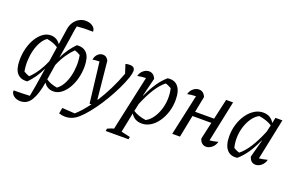

<svg xmlns="http://www.w3.org/2000/svg" viewBox="-106 -1188 2870 1844"><g transform="rotate(20 1328.5 -265.5)"><path d="M179 3Q112 10 75.5 -31Q39 -72 39 -165Q39 -230 55 -289Q71 -348 99 -393Q127 -438 163.5 -464Q200 -490 240 -490Q305 -490 340 -436L365 -601Q371 -640 391.5 -670.5Q412 -701 442.5 -718.5Q473 -736 508 -736Q552 -736 581 -714.5Q610 -693 609 -661Q525 -664 445 -656Q438 -627 433 -592Q428 -557 423 -523L390 -318Q415 -370 443.5 -410Q472 -450 507 -486Q574 -493 610.5 -452Q647 -411 647 -318Q647 -253 631 -194Q615 -135 587 -89.5Q559 -44 522.5 -18Q486 8 445 8Q381 8 347 -46Q328 73 289 139Q250 205 180 205Q138 205 110 182.5Q82 160 85 129Q128 129 167 128Q206 127 249 125Q255 92 259.5 68Q264 44 268.5 17.5Q273 -9 279 -48L298 -171Q272 -116 243.5 -75Q215 -34 179 3ZM121 -76Q135 -68 149.5 -61Q164 -54 179 -50Q216 -85 249.5 -135Q283 -185 311 -251L334 -402Q288 -434 219 -445Q187 -423 164 -382.5Q141 -342 128 -291Q115 -240 113 -184.5Q111 -129 121 -76ZM352 -81Q398 -49 466 -38Q498 -60 521.5 -100.5Q545 -141 558 -192Q571 -243 573 -298.5Q575 -354 565 -407Q550 -415 536 -422Q522 -429 506 -433Q471 -399 437.5 -350Q404 -301 377 -237Z M814 0 765 -414Q736 -413 722 -411.5Q708 -410 696 -407Q700 -443 723 -465Q746 -487 774 -487Q814 -487 833 -446L871 -63H876Q922 -135 963 -217.5Q1004 -300 1036 -387L1007 -477Q1027 -483 1050 -483Q1103 -483 1103 -438Q1103 -415 1089 -371Q1069 -312 1037 -246Q1005 -180 966.5 -115Q928 -50 886.5 7Q845 64 806 106Q767 148 736 168Q688 198 636 198Q604 198 571 187L582 128L712 136Q772 83 833 -1Z M1049 193 1053 168Q1090 151 1117 144L1239 -417Q1191 -415 1153 -407Q1162 -444 1189 -466Q1216 -488 1246 -488Q1294 -488 1315 -436L1269 -250L1272 -249Q1308 -329 1348 -387.5Q1388 -446 1435 -486Q1504 -496 1541.5 -452Q1579 -408 1579 -316Q1579 -251 1560.5 -192.5Q1542 -134 1510 -88.5Q1478 -43 1436.5 -17.5Q1395 8 1348 8Q1273 8 1236 -54L1195 147L1287 168L1282 193ZM1242 -82Q1296 -47 1374 -37Q1412 -57 1440.5 -97Q1469 -137 1486 -188.5Q1503 -240 1505.5 -296.5Q1508 -353 1495 -407Q1480 -415 1465.5 -422Q1451 -429 1435 -433Q1341 -360 1258 -158Z M1659 0 1750 -417Q1702 -416 1663 -407Q1672 -444 1699 -466Q1726 -488 1756 -488Q1804 -488 1825 -436L1793 -274H1987L2034 -483H2105L2017 -63Q2060 -67 2102 -79Q2092 -40 2063.5 -17Q2035 6 2005 6Q1981 6 1963 -9Q1945 -24 1937 -53L1976 -227H1783L1738 0Z M2325 3Q2257 13 2219 -31Q2181 -75 2181 -167Q2181 -232 2199.5 -290.5Q2218 -349 2250 -394Q2282 -439 2323.5 -465Q2365 -491 2412 -491Q2489 -491 2526 -426L2538 -483H2609L2522 -63Q2542 -65 2563 -69Q2584 -73 2607 -79Q2597 -40 2569 -17Q2541 6 2511 6Q2460 6 2443 -53L2491 -232L2488 -233Q2452 -153 2412 -95Q2372 -37 2325 3ZM2266 -76Q2280 -68 2294.5 -61Q2309 -54 2325 -50Q2420 -124 2504 -329L2520 -400Q2465 -435 2386 -446Q2348 -426 2319.5 -386Q2291 -346 2274 -294.5Q2257 -243 2254.5 -186.5Q2252 -130 2266 -76Z"/></g></svg>

Font: Piazzolla
Style: Italic
Weight: 400
Italic angle: -11.3°
Designer: Juan Pablo del Peral
Foundry: Huerta Tipografica
Version: Version 1.330